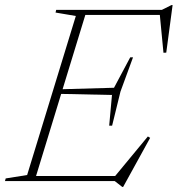

<svg xmlns="http://www.w3.org/2000/svg" viewBox="-48 -714 701 757"><path d="M251 -651 171 -664.5 173.5 -675H294.5L88 0H-28.5L-25.5 -10.5L59 -24ZM581.5 -662 603.5 -655H252.5L259.5 -675H590L628 -694H632.5L607.5 -506.5L596.5 -506ZM434 23 404.5 0H53L59.5 -20H431.5L396.5 -8.5L535 -176L544 -170.5L437.5 23ZM394 -218.5H382.5L393.5 -339.5L182.5 -344L188.5 -362L401.5 -368L465.5 -488H476.5L427 -353Z"/></svg>

Font: Newsreader 24pt ExtraLight
Style: Italic
Weight: 250
Italic angle: -17°
Designer: Hugues Gentile
Foundry: Production Type
Version: Version 1.003